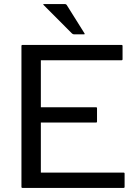

<svg xmlns="http://www.w3.org/2000/svg" viewBox="-20 -920 680 940"><path d="M180 -395H450Q455 -395 455 -390V-325Q455 -320 450 -320H180V-75H585Q590 -75 590 -70V-5Q590 0 585 0H90Q85 0 85 -5V-695Q85 -700 90 -700H575Q580 -700 580 -695V-630Q580 -625 575 -625H180ZM391.5 -752H341.5Q336.5 -752 331.5 -757L194 -895Q189 -900 194 -900H299Q304 -900 307 -895L393.5 -757Q396.5 -752 391.5 -752Z"/></svg>

Font: MFEK Sans
Style: Regular
Weight: 400
Designer: Owen Earl
Foundry: indestructible type*
Version: Version 0.001; ttfautohint (v1.8.4.7-5d5b)